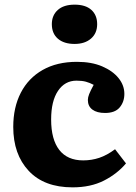

<svg xmlns="http://www.w3.org/2000/svg" viewBox="-20 -792 584 826"><path d="M292 14Q170 14 103.5 -57Q37 -128 37 -246Q37 -330 69.5 -393Q102 -456 163.5 -491Q225 -526 311 -526Q374 -526 419.5 -506.5Q465 -487 490 -456Q515 -425 515 -388Q515 -354 495 -330Q475 -306 432 -306Q397 -306 377.5 -320.5Q358 -335 358 -362Q358 -373 363.5 -387Q369 -401 383 -427Q366 -436 349.5 -440.5Q333 -445 309 -445Q259 -445 229.5 -401Q200 -357 200 -278Q200 -192 235 -147Q270 -102 338 -102Q374 -102 407 -113Q440 -124 475 -150L522 -89Q484 -44 427 -15Q370 14 292 14ZM301 -603Q255 -603 229 -625.5Q203 -648 203 -688Q203 -726 228.5 -749Q254 -772 301 -772Q348 -772 373 -749.5Q398 -727 398 -688Q398 -649 371.5 -626Q345 -603 301 -603Z"/></svg>

Font: Literata
Style: Bold
Weight: 700
Designer: Latin by Veronika Burian and Jose Scaglione. Greek by Irene Vlachou. Cyrillic by Vera Evstafieva.
Foundry: TypeTogether
Version: Version 3.103; ttfautohint (v1.8.4.7-5d5b);gftools[0.9.29]